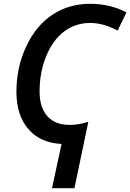

<svg xmlns="http://www.w3.org/2000/svg" viewBox="-20 -744 681 1004"><path d="M451.2 -624Q375 -624 315.7 -579.6Q256.3 -535.2 221.7 -450.7Q187 -366.2 187 -266.1Q187 -181.2 228 -136Q269 -90.8 345.2 -90.8Q390.6 -90.8 441.9 -106.9L369.1 240.2H252L301.8 8.8Q189.9 2.9 127.9 -69.3Q65.9 -141.6 65.9 -264.2Q65.9 -392.1 117.4 -501.7Q168.9 -611.3 255.1 -667.7Q341.3 -724.1 451.2 -724.1Q556.2 -724.1 641.1 -679.2L595.2 -584Q521 -624 451.2 -624Z"/></svg>

Font: Open Sans Semibold
Style: Italic
Weight: 600
Italic angle: -12°
Foundry: Ascender Corporation
Version: Version 1.10